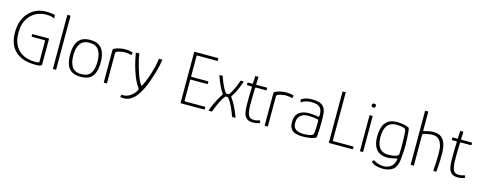

<svg xmlns="http://www.w3.org/2000/svg" viewBox="-32 -1497 6081 2425"><g transform="rotate(15 3009.0 -284.5)"><path d="M483 -19Q483 -8 470 -2.5Q457 3 438 4.5Q419 6 400 6Q231 6 138.5 -77.5Q46 -161 46 -324Q46 -435 87.5 -514Q129 -593 199.5 -635.5Q270 -678 358 -678Q382 -678 414 -676Q446 -674 468 -667Q474 -665 476 -662Q478 -659 478 -656V-629Q478 -624 476.5 -622Q475 -620 471 -622Q446 -636 417.5 -639Q389 -642 360 -642Q323 -642 276.5 -626.5Q230 -611 187.5 -575.5Q145 -540 117.5 -480.5Q90 -421 90 -332Q90 -239 118.5 -180Q147 -121 191.5 -88Q236 -55 286.5 -42Q337 -29 383 -29Q430 -29 441 -39V-312Q441 -319 438 -321.5Q435 -324 430 -324H267Q265 -324 264 -325.5Q263 -327 263 -328V-355Q263 -356 264 -357.5Q265 -359 267 -359H473Q480 -359 481.5 -357Q483 -355 483 -349Z M628 -5V-703Q628 -708 632 -708H665Q670 -708 670 -703V-5Q670 0 665 0H632Q628 0 628 -5Z M991 5Q912 5 868.5 -25.5Q825 -56 808 -110.5Q791 -165 791 -236Q791 -307 809.5 -361.5Q828 -416 872 -446.5Q916 -477 991 -477Q1066 -477 1109.5 -446.5Q1153 -416 1172 -361.5Q1191 -307 1191 -236Q1191 -165 1173.5 -110.5Q1156 -56 1113.5 -25.5Q1071 5 991 5ZM991 -30Q1079 -30 1114 -84.5Q1149 -139 1149 -236Q1149 -334 1111 -387Q1073 -440 991 -440Q909 -440 871 -387Q833 -334 833 -236Q833 -138 868.5 -84Q904 -30 991 -30Z M1449 -477Q1502 -477 1541 -464Q1543 -463 1546 -461.5Q1549 -460 1548 -456L1542 -431Q1541 -428 1539 -427Q1537 -426 1534 -428Q1516 -433 1495 -436Q1474 -439 1452 -439Q1436 -439 1415.5 -435.5Q1395 -432 1377.5 -427.5Q1360 -423 1353 -419Q1348 -416 1341.5 -412Q1335 -408 1335 -394V-6Q1335 -2 1334 -1Q1333 0 1330 0H1298Q1296 0 1294.5 -1Q1293 -2 1293 -5V-419Q1293 -433 1297 -438Q1301 -443 1309 -447Q1338 -461 1377 -469Q1416 -477 1449 -477Z M1733 -51Q1707 -83 1683.5 -135Q1660 -187 1640.5 -247Q1621 -307 1608 -364.5Q1595 -422 1588 -464Q1587 -472 1594 -472H1626Q1629 -472 1632 -470.5Q1635 -469 1635 -463Q1638 -433 1647 -391.5Q1656 -350 1669.5 -304.5Q1683 -259 1698 -216.5Q1713 -174 1728.5 -141.5Q1744 -109 1757 -93Q1761 -86 1765 -86.5Q1769 -87 1770 -89Q1785 -112 1803.5 -157.5Q1822 -203 1840 -259Q1858 -315 1871 -369Q1884 -423 1887 -464Q1887 -469 1890 -470.5Q1893 -472 1897 -472H1926Q1930 -472 1932 -471Q1934 -470 1933 -464Q1928 -430 1921 -396.5Q1914 -363 1905.5 -330Q1897 -297 1886 -264Q1874 -228 1857 -177.5Q1840 -127 1815.5 -74.5Q1791 -22 1758.5 24Q1726 70 1683.5 98Q1641 126 1587 126Q1577 126 1567.5 125.5Q1558 125 1548 123Q1540 120 1542 115L1550 92Q1552 90 1554.5 89.5Q1557 89 1561 90Q1590 94 1623 82.5Q1656 71 1680 49Q1700 33 1710.5 20Q1721 7 1734 -13Q1738 -20 1739 -30.5Q1740 -41 1733 -51Z M2302 0Q2297 0 2297 -5V-668Q2297 -673 2302 -673H2607Q2610 -673 2611 -672Q2612 -671 2612 -668V-641Q2612 -639 2611 -637.5Q2610 -636 2607 -636H2345Q2341 -636 2340 -634Q2339 -632 2339 -629V-364Q2339 -362 2341.5 -359.5Q2344 -357 2346 -357H2562Q2565 -357 2566 -356Q2567 -355 2567 -352V-326Q2567 -324 2566 -322.5Q2565 -321 2562 -321H2345Q2341 -321 2340 -319.5Q2339 -318 2339 -314V-45Q2339 -41 2340 -38.5Q2341 -36 2346 -36H2607Q2610 -36 2611 -35Q2612 -34 2612 -31V-5Q2612 -2 2611 -1Q2610 0 2607 0Z M2670 0Q2667 0 2666 -1Q2665 -2 2665 -4Q2665 -6 2665 -9Q2665 -10 2673.5 -32Q2682 -54 2697.5 -88.5Q2713 -123 2734 -162Q2755 -201 2780 -237Q2784 -242 2783.5 -247Q2783 -252 2779 -257Q2756 -289 2738 -325Q2720 -361 2707.5 -393Q2695 -425 2688 -445.5Q2681 -466 2681 -466Q2680 -472 2685 -472H2717Q2719 -472 2721.5 -471Q2724 -470 2725 -464Q2725 -463 2733 -440.5Q2741 -418 2754.5 -385.5Q2768 -353 2785.5 -320.5Q2803 -288 2823 -266Q2832 -266 2839.5 -266Q2847 -266 2856 -266Q2876 -288 2893.5 -320.5Q2911 -353 2924.5 -385.5Q2938 -418 2946 -440.5Q2954 -463 2954 -464Q2956 -469 2957.5 -470.5Q2959 -472 2963 -472H2992Q2995 -472 2996.5 -471Q2998 -470 2997 -465Q2996 -464 2989.5 -443.5Q2983 -423 2970 -391.5Q2957 -360 2939 -324Q2921 -288 2898 -256Q2891 -249 2899 -238Q2924 -203 2944.5 -165Q2965 -127 2980 -93Q2995 -59 3004 -36Q3013 -13 3014 -8Q3015 -4 3014 -2Q3013 0 3009 0H2977Q2975 0 2973 -1.5Q2971 -3 2969 -8Q2967 -14 2957 -39.5Q2947 -65 2932 -100.5Q2917 -136 2897 -170.5Q2877 -205 2856 -229Q2850 -229 2845 -229Q2840 -229 2834.5 -229Q2829 -229 2823 -229Q2801 -203 2781 -166Q2761 -129 2745 -92.5Q2729 -56 2720 -32Q2711 -8 2711 -8Q2710 -2 2708 -1Q2706 0 2703 0Z M3245 0Q3187 0 3158.5 -25.5Q3130 -51 3121 -97Q3112 -140 3112 -187.5Q3112 -235 3112 -287Q3112 -323 3113 -358Q3114 -393 3116 -428Q3116 -437 3108 -437H3052Q3051 -437 3049.5 -439Q3048 -441 3048 -442V-467Q3048 -468 3049.5 -470Q3051 -472 3053 -472H3108Q3113 -472 3114.5 -473.5Q3116 -475 3117 -481L3121 -571Q3121 -576 3125 -576H3158Q3160 -576 3161.5 -575Q3163 -574 3163 -571L3159 -482Q3158 -477 3160 -474.5Q3162 -472 3166 -472H3300Q3303 -472 3304 -471Q3305 -470 3305 -467V-442Q3305 -442 3303.5 -439.5Q3302 -437 3300 -437H3166Q3164 -437 3161 -435Q3158 -433 3158 -428Q3157 -392 3155.5 -355.5Q3154 -319 3154 -282Q3154 -239 3154 -193Q3154 -147 3164 -103Q3171 -70 3190 -52.5Q3209 -35 3252 -35Q3268 -35 3283.5 -38.5Q3299 -42 3315 -48Q3320 -51 3321.5 -50Q3323 -49 3325 -46L3332 -26Q3334 -22 3331.5 -19.5Q3329 -17 3323 -14Q3313 -10 3296.5 -6.5Q3280 -3 3265.5 -1.5Q3251 0 3245 0Z M3553 -477Q3606 -477 3645 -464Q3647 -463 3650 -461.5Q3653 -460 3652 -456L3646 -431Q3645 -428 3643 -427Q3641 -426 3638 -428Q3620 -433 3599 -436Q3578 -439 3556 -439Q3540 -439 3519.5 -435.5Q3499 -432 3481.5 -427.5Q3464 -423 3457 -419Q3452 -416 3445.5 -412Q3439 -408 3439 -394V-6Q3439 -2 3438 -1Q3437 0 3434 0H3402Q3400 0 3398.5 -1Q3397 -2 3397 -5V-419Q3397 -433 3401 -438Q3405 -443 3413 -447Q3442 -461 3481 -469Q3520 -477 3553 -477Z M3894 8Q3846 8 3806 -3Q3766 -14 3742.5 -45Q3719 -76 3719 -134Q3719 -184 3734.5 -216.5Q3750 -249 3776.5 -266.5Q3803 -284 3835 -291Q3867 -298 3897 -298Q3932 -298 3966 -294.5Q4000 -291 4018 -286Q4035 -283 4035 -310Q4035 -382 4001.5 -411.5Q3968 -441 3894 -441Q3854 -441 3820.5 -431.5Q3787 -422 3765 -406Q3762 -404 3759.5 -404Q3757 -404 3757 -407L3753 -435Q3752 -438 3753.5 -439Q3755 -440 3756 -442Q3780 -459 3814.5 -468Q3849 -477 3894 -477Q3956 -477 3992.5 -462.5Q4029 -448 4047.5 -423.5Q4066 -399 4072 -366.5Q4078 -334 4079 -298Q4080 -245 4079.5 -202.5Q4079 -160 4077 -119.5Q4075 -79 4071 -35Q4070 -30 4065 -24.5Q4060 -19 4045 -14Q4030 -8 4011.5 -4Q3993 0 3973 2.5Q3953 5 3933 6.5Q3913 8 3894 8ZM3897 -26Q3907 -26 3927 -27Q3947 -28 3969 -32Q3991 -36 4007.5 -43.5Q4024 -51 4026 -62Q4031 -95 4033 -141Q4035 -187 4035 -226Q4035 -249 4019 -252Q4003 -255 3968.5 -259.5Q3934 -264 3890 -264Q3872 -264 3849.5 -258.5Q3827 -253 3806.5 -239.5Q3786 -226 3773 -200.5Q3760 -175 3760 -134Q3760 -94 3778 -70Q3796 -46 3827.5 -36Q3859 -26 3897 -26Z M4240 0Q4236 0 4236 -5V-668Q4236 -673 4240 -673H4273Q4275 -673 4276.5 -672Q4278 -671 4278 -668V-45Q4278 -41 4279 -38.5Q4280 -36 4285 -36H4545Q4548 -36 4549.5 -35Q4551 -34 4551 -31V-5Q4551 -2 4549.5 -1Q4548 0 4545 0Z M4689 -603Q4689 -590 4684.5 -584Q4680 -578 4663 -578Q4647 -578 4641.5 -584Q4636 -590 4636 -603Q4636 -615 4641.5 -621Q4647 -627 4663 -627Q4681 -627 4685 -621Q4689 -615 4689 -603ZM4684 -5Q4684 0 4680 0H4647Q4643 0 4643 -5V-467Q4643 -472 4647 -472H4680Q4684 -472 4684 -467Z M4805 -242Q4806 -308 4823 -361.5Q4840 -415 4883.5 -446.5Q4927 -478 5005 -478Q5043 -478 5081 -472Q5119 -466 5147 -454Q5158 -450 5163 -441Q5168 -432 5169 -413Q5177 -346 5179.5 -244Q5182 -142 5168 -24Q5158 62 5109.5 100.5Q5061 139 4975 139Q4940 139 4901 130Q4862 121 4832 98Q4826 93 4825 91Q4824 89 4826 87Q4828 82 4831 77Q4834 72 4836 68Q4838 65 4841 65Q4844 65 4846 66Q4864 76 4885 85Q4906 94 4929.5 99.5Q4953 105 4979 105Q5014 105 5044 92.5Q5074 80 5095.5 52.5Q5117 25 5125 -19Q5125 -21 5125.5 -22.5Q5126 -24 5126 -26Q5127 -33 5121.5 -32.5Q5116 -32 5108 -30Q5084 -24 5053.5 -18Q5023 -12 4993 -12Q4927 -12 4885 -40.5Q4843 -69 4823.5 -121Q4804 -173 4805 -242ZM4847 -244Q4847 -187 4861.5 -143Q4876 -99 4910 -74.5Q4944 -50 5002 -50Q5029 -50 5055 -53.5Q5081 -57 5102 -65Q5132 -76 5134 -94Q5136 -127 5136.5 -167.5Q5137 -208 5136 -250.5Q5135 -293 5133.5 -330Q5132 -367 5129 -394Q5128 -401 5124.5 -411Q5121 -421 5108 -428Q5094 -434 5064.5 -438.5Q5035 -443 5006 -443Q4947 -443 4912.5 -418Q4878 -393 4862.5 -348Q4847 -303 4847 -244Z M5306 -5Q5306 -179 5306 -354Q5306 -529 5306 -703Q5306 -708 5311 -708Q5319 -708 5327.5 -708Q5336 -708 5344 -708Q5348 -708 5348 -703Q5348 -644 5348 -584Q5348 -524 5348 -464Q5348 -458 5350.5 -455.5Q5353 -453 5359 -455Q5388 -463 5418.5 -469.5Q5449 -476 5481 -476Q5514 -476 5545 -466Q5576 -456 5600.5 -429Q5625 -402 5639 -354Q5653 -306 5653 -231Q5654 -194 5652 -154Q5650 -114 5648 -76Q5646 -38 5643 -5Q5643 -2 5640.5 -1Q5638 0 5633 0Q5627 0 5621.5 0Q5616 0 5610 0Q5605 0 5603.5 -1.5Q5602 -3 5602 -9Q5607 -58 5609 -115.5Q5611 -173 5611 -227Q5612 -294 5600 -335.5Q5588 -377 5569 -399.5Q5550 -422 5526 -430Q5502 -438 5478 -438Q5455 -438 5424 -433Q5393 -428 5366 -422Q5359 -420 5353.5 -415Q5348 -410 5348 -397V-5Q5348 0 5344 0H5311Q5306 0 5306 -5Z M5924 0Q5866 0 5837.5 -25.5Q5809 -51 5800 -97Q5791 -140 5791 -187.5Q5791 -235 5791 -287Q5791 -323 5792 -358Q5793 -393 5795 -428Q5795 -437 5787 -437H5731Q5730 -437 5728.5 -439Q5727 -441 5727 -442V-467Q5727 -468 5728.5 -470Q5730 -472 5732 -472H5787Q5792 -472 5793.5 -473.5Q5795 -475 5796 -481L5800 -571Q5800 -576 5804 -576H5837Q5839 -576 5840.5 -575Q5842 -574 5842 -571L5838 -482Q5837 -477 5839 -474.5Q5841 -472 5845 -472H5979Q5982 -472 5983 -471Q5984 -470 5984 -467V-442Q5984 -442 5982.5 -439.5Q5981 -437 5979 -437H5845Q5843 -437 5840 -435Q5837 -433 5837 -428Q5836 -392 5834.5 -355.5Q5833 -319 5833 -282Q5833 -239 5833 -193Q5833 -147 5843 -103Q5850 -70 5869 -52.5Q5888 -35 5931 -35Q5947 -35 5962.5 -38.5Q5978 -42 5994 -48Q5999 -51 6000.5 -50Q6002 -49 6004 -46L6011 -26Q6013 -22 6010.5 -19.5Q6008 -17 6002 -14Q5992 -10 5975.5 -6.5Q5959 -3 5944.5 -1.5Q5930 0 5924 0Z"/></g></svg>

Font: Glory ExtraLight
Style: Regular
Weight: 250
Version: Version 1.011